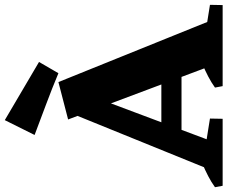

<svg xmlns="http://www.w3.org/2000/svg" viewBox="-114 -856 950 802"><g transform="rotate(-90 361.0 -455.0)"><path d="M31.8 0 293.2 -643.8 389.2 -624 155.2 0ZM505.2 0 263 -645.5 419.2 -686 696.2 0ZM183.5 -171.8V-256H506V-171.8ZM-14 0 -20 -32Q1.5 -47.5 26.6 -60.5Q51.8 -73.5 79 -85L80 0ZM125.8 0 128.8 -75 266.8 -53 265.8 0ZM402.2 0 396.2 -32Q417.8 -47.5 442.9 -60.5Q468 -73.5 495.2 -85L516.8 0ZM600.8 0 603.8 -75 741.8 -53 740.8 0ZM456.2 -686Q394.2 -712 327.8 -736.8Q261.2 -761.5 198.2 -785.5L260.2 -910L503.2 -767Z"/></g></svg>

Font: Eczar
Style: Regular
Weight: 400
Designer: Vaibhav Singh
Foundry: Rosetta Type Foundry
Version: Version 2.000